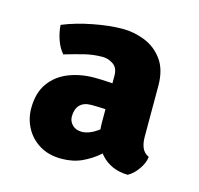

<svg xmlns="http://www.w3.org/2000/svg" viewBox="-72 -724 602 580"><g transform="rotate(15 229.0 -434.5)"><path d="M39 -345Q39 -393 61 -423.8Q83 -454.5 119.8 -469Q156.5 -483.5 200.5 -483.5Q219 -483.5 246.5 -481.8Q274 -480 298 -478V-397Q279.5 -399 255.2 -400.2Q231 -401.5 212.5 -401.5Q188 -401.5 176 -388.5Q164 -375.5 164 -352.5Q164 -337.5 175 -326.5Q186 -315.5 204.5 -315.5Q227 -315.5 253.5 -334.2Q280 -353 297.5 -381L318 -303Q301.5 -285 279.8 -266Q258 -247 230 -234Q202 -221 166 -221Q126 -221 97.5 -238.5Q69 -256 54 -284.2Q39 -312.5 39 -345ZM420 -294.5Q418 -275.5 404 -255.5Q390 -235.5 372.5 -226Q320 -227 288.2 -262.2Q256.5 -297.5 256.5 -359.5V-505Q256.5 -529.5 240.8 -540Q225 -550.5 208 -550.5Q179 -550.5 151.8 -543.8Q124.5 -537 90.5 -527Q76.5 -543 68.8 -565.5Q61 -588 59.5 -611Q100.5 -628 152 -638Q203.5 -648 245 -648Q280 -648 314 -634.5Q348 -621 370.2 -590.5Q392.5 -560 392.5 -509V-350.5Q392.5 -330.5 398.5 -316.2Q404.5 -302 420 -294.5Z"/></g></svg>

Font: Signika
Style: Bold
Weight: 700
Designer: Anna Giedry
Foundry: Anna Giedry
Version: Version 2.001